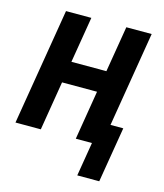

<svg xmlns="http://www.w3.org/2000/svg" viewBox="-103 -598 706 827"><g transform="rotate(15 250.0 -184.5)"><path d="M319 151 344 0H272L308 -219H152L116 0H3L89 -520H202L168 -315H324L358 -520H471L401 -96H458L417 151Z"/></g></svg>

Font: Iosevka
Style: Bold Italic
Weight: 700
Italic angle: -9°
Monospace: yes
Designer: Belleve Invis
Foundry: Belleve Invis
Version: Version 32.5.0; ttfautohint (v1.8.4)